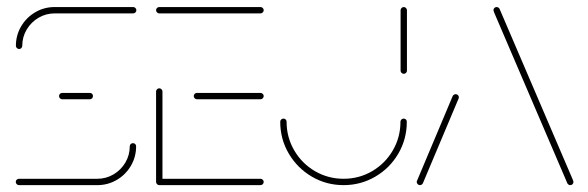

<svg xmlns="http://www.w3.org/2000/svg" viewBox="-20 -539 1712 559"><path d="M367 -122.2Q371.1 -122.2 373.7 -119.6Q376.3 -117 376.3 -113Q376.3 -82.2 361.1 -56.3Q345.9 -30.4 320 -15.2Q294.1 0 263.3 0H35.2Q31.5 0 28.7 -2.8Q25.9 -5.6 25.9 -9.3Q25.9 -13.3 28.7 -15.9Q31.5 -18.5 35.2 -18.5H263.3Q288.9 -18.5 310.6 -31.3Q332.2 -44.1 345 -65.7Q357.8 -87.4 357.8 -113Q357.8 -117 360.6 -119.6Q363.3 -122.2 367 -122.2ZM250.7 -259.3Q250.7 -255.6 248.1 -252.8Q245.6 -250 241.5 -250H161.1Q157.4 -250 154.6 -252.8Q151.9 -255.6 151.9 -259.3Q151.9 -263.3 154.6 -265.9Q157.4 -268.5 161.1 -268.5H241.5Q245.6 -268.5 248.1 -265.9Q250.7 -263.3 250.7 -259.3ZM35.6 -396.3Q31.9 -396.3 29.1 -399.1Q26.3 -401.9 26.3 -405.6Q26.3 -436.3 41.5 -462.2Q56.7 -488.1 82.6 -503.3Q108.5 -518.5 139.3 -518.5H367.8Q371.5 -518.5 374.3 -515.7Q377 -513 377 -509.3Q377 -505.6 374.3 -502.8Q371.5 -500 367.8 -500H139.3Q113.7 -500 92 -487.2Q70.4 -474.4 57.6 -452.8Q44.8 -431.1 44.8 -405.6Q44.8 -401.9 42.2 -399.1Q39.6 -396.3 35.6 -396.3Z M434.4 -10.4V-272.6Q434.4 -276.3 437.2 -279.1Q440 -281.9 443.7 -281.9Q447.4 -281.9 450.2 -279.1Q453 -276.3 453 -272.6V-10.4ZM747.8 -9.3Q747.8 -5.6 745 -2.8Q742.2 0 738.5 0H443.7Q440 0 437.2 -2.8Q434.4 -5.6 434.4 -9.3Q434.4 -13.3 437.2 -15.9Q440 -18.5 443.7 -18.5H738.5Q742.2 -18.5 745 -15.7Q747.8 -13 747.8 -9.3ZM544.1 -259.3Q544.1 -263.3 546.9 -265.9Q549.6 -268.5 553.3 -268.5H738.5Q742.2 -268.5 745 -265.7Q747.8 -263 747.8 -259.3Q747.8 -255.6 745 -252.8Q742.2 -250 738.5 -250H553.3Q549.6 -250 546.9 -252.8Q544.1 -255.6 544.1 -259.3ZM434.4 -509.3Q434.4 -513.3 437.2 -515.9Q440 -518.5 443.7 -518.5H738.5Q742.2 -518.5 745 -515.7Q747.8 -513 747.8 -509.3Q747.8 -505.6 745 -502.8Q742.2 -500 738.5 -500H443.7Q440 -500 437.2 -502.8Q434.4 -505.6 434.4 -509.3Z M1155.2 -193.7Q1159.3 -193.7 1161.9 -191.1Q1164.4 -188.5 1164.4 -184.4Q1164.4 -134.1 1139.8 -91.9Q1115.2 -49.6 1072.8 -24.8Q1030.4 0 980.4 0Q930 0 887.8 -24.8Q845.6 -49.6 820.7 -91.9Q795.9 -134.1 795.9 -184.4Q795.9 -188.5 798.7 -191.1Q801.5 -193.7 805.2 -193.7Q809.3 -193.7 811.9 -191.1Q814.4 -188.5 814.4 -184.4Q814.4 -139.3 836.7 -101.1Q858.9 -63 897 -40.7Q935.2 -18.5 980.4 -18.5Q1025.6 -18.5 1063.5 -40.7Q1101.5 -63 1123.7 -101.1Q1145.9 -139.3 1145.9 -184.4Q1145.9 -188.5 1148.7 -191.1Q1151.5 -193.7 1155.2 -193.7ZM1155.6 -324.1Q1151.9 -324.1 1149.1 -326.9Q1146.3 -329.6 1146.3 -333.3V-509.3Q1146.3 -513 1149.1 -515.7Q1151.9 -518.5 1155.6 -518.5Q1159.3 -518.5 1162 -515.7Q1164.8 -513 1164.8 -509.3V-333.3Q1164.8 -329.6 1162.2 -326.9Q1159.6 -324.1 1155.6 -324.1Z M1202.6 0Q1198.9 0 1196.1 -2.8Q1193.3 -5.6 1193.3 -9.3Q1193.3 -11.5 1194.1 -12.6L1298.1 -259.6Q1299.3 -261.9 1301.7 -263.3Q1304.1 -264.8 1306.7 -264.8Q1310.7 -264.8 1313.3 -262.2Q1315.9 -259.6 1315.9 -255.6Q1315.9 -253.3 1315.2 -252.2L1211.1 -5.2Q1210 -3 1207.6 -1.5Q1205.2 0 1202.6 0ZM1649.6 -9.3Q1649.6 -5.6 1647 -2.8Q1644.4 0 1640.4 0Q1637.8 0 1635.4 -1.5Q1633 -3 1631.9 -5.2L1419.3 -501.1Q1416.7 -507.8 1416.7 -509.3Q1416.7 -513.3 1419.4 -515.9Q1422.2 -518.5 1425.9 -518.5Q1428.5 -518.5 1430.9 -517Q1433.3 -515.6 1434.4 -513.3L1647 -17.4Q1649.6 -11.1 1649.6 -9.3Z"/></svg>

Font: 26F Galaxy Sans Hairline
Style: Regular
Weight: 50
Designer: C₂₉H₂₅N₃O₅
Version: Version 1.100